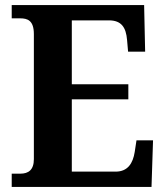

<svg xmlns="http://www.w3.org/2000/svg" viewBox="-20 -734 650 754"><path d="M26 0H575L581 -183H516L509 -137C502 -93 482 -60 434 -60H262V-344H484V-403H262V-654H408C457 -654 475 -626 479 -577L483 -531H550L546 -714H26V-662H59C88 -662 113 -654 113 -600V-109C113 -67 92 -52 60 -52H26Z"/></svg>

Font: Noto Serif Ethiopic SemiCondensed
Style: Bold
Weight: 700
Width: 4
Designer: Monotype Design Team
Foundry: Monotype Imaging Inc.
Version: Version 2.102